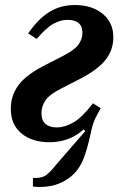

<svg xmlns="http://www.w3.org/2000/svg" viewBox="-20 -554 496 764"><path d="M177 12Q108 12 65.5 -23Q23 -58 23 -121Q23 -172 51.5 -212.5Q80 -253 150 -290L226 -329Q274 -353 291 -375Q308 -397 308 -424Q308 -475 247 -475Q221 -475 192 -459Q163 -443 126 -399L92 -421Q132 -479 176.5 -506.5Q221 -534 278 -534Q346 -534 388.5 -499Q431 -464 431 -406Q431 -355 400 -316Q369 -277 302 -242L226 -203Q178 -179 161.5 -155.5Q145 -132 145 -104Q145 -75 161 -61Q177 -47 206 -47Q238 -47 272.5 -67Q307 -87 350 -143L381 -123Q370 -105 359 -82.5Q348 -60 340 -19Q326 44 311.5 79.5Q297 115 275 137Q251 161 217 175.5Q183 190 139 190Q121 190 111 188V154H124Q150 154 166 141Q182 128 202 103L319 -32L313 -39Q256 12 177 12Z"/></svg>

Font: IBM Plex Serif SmBld
Style: Italic
Weight: 600
Italic angle: -14°
Designer: Mike Abbink, Paul van der Laan, Pieter van Rosmalen
Foundry: Bold Monday
Version: Version 3.001